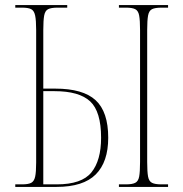

<svg xmlns="http://www.w3.org/2000/svg" viewBox="-20 -734 720 754"><path d="M40 0V-10H67Q91 -10 102.5 -16Q114 -22 118 -40Q122 -58 122 -96V-616Q122 -654 118 -673Q114 -692 102.5 -698Q91 -704 66 -704H40V-714H244V-704H206Q181 -704 169 -698Q157 -692 153.5 -673Q150 -654 150 -616V-386H197Q306 -386 355.5 -340.5Q405 -295 405 -193Q405 -98 356 -49Q307 0 202 0ZM447 0V-10H475Q499 -10 511 -16Q523 -22 526.5 -40.5Q530 -59 530 -98V-616Q530 -654 526.5 -673Q523 -692 511 -698Q499 -704 475 -704H447V-714H640V-704H615Q589 -704 577 -698Q565 -692 561.5 -673Q558 -654 558 -616V-98Q558 -59 561.5 -40.5Q565 -22 577 -16Q589 -10 613 -10H640V0ZM203 -10Q301 -10 339 -57Q377 -104 377 -193Q377 -296 334 -336Q291 -376 194 -376H150V-10Z"/></svg>

Font: Noto Serif Display Condensed Thin
Style: Regular
Weight: 100
Width: 3
Designer: Monotype Design Team
Foundry: Monotype Imaging Inc.
Version: Version 2.009